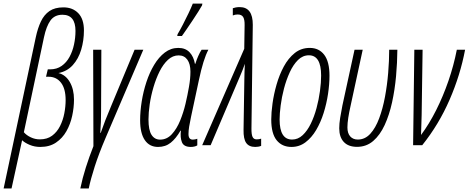

<svg xmlns="http://www.w3.org/2000/svg" viewBox="-69 -806 2602 1066"><path d="M-48.8 240.2 129.9 -600.1Q140.6 -649.9 158.2 -687Q175.8 -724.1 205.6 -744.6Q235.4 -765.1 283.2 -765.1Q334.5 -765.1 365.7 -732.7Q397 -700.2 397 -637.2Q397 -581.1 381.8 -530.3Q366.7 -479.5 335.2 -444.6Q303.7 -409.7 255.4 -400.4Q294.9 -391.1 318.4 -350.8Q341.8 -310.5 341.8 -252.9Q341.8 -209 331.8 -162.8Q321.8 -116.7 299.8 -77.6Q277.8 -38.6 241.9 -14.4Q206.1 9.8 154.8 9.8Q123 9.8 96.2 -1.5Q69.3 -12.7 53.7 -27.3L-4.9 240.2ZM151.9 -32.2Q192.9 -32.2 220.2 -52.5Q247.6 -72.8 264.2 -105.7Q280.8 -138.7 288.1 -176.8Q295.4 -214.8 295.4 -250.5Q295.4 -313.5 269.8 -346.7Q244.1 -379.9 201.2 -379.9H186.5L196.3 -420.9H208.5Q246.1 -420.9 273.2 -439.9Q300.3 -459 317.1 -490.2Q334 -521.5 342 -559.1Q350.1 -596.7 350.1 -634.3Q350.1 -724.1 277.8 -724.1Q233.9 -724.1 210.9 -691.9Q188 -659.7 175.3 -599.6L63.5 -71.8Q78.1 -54.7 102.1 -43.5Q126 -32.2 151.9 -32.2Z M377 240.2Q388.7 183.1 407.5 124Q426.3 64.9 449.7 5.4L448.2 -529.8H493.7L492.2 -187Q492.2 -160.6 491.2 -128.9Q490.2 -97.2 487.8 -68.4H490.2Q502.4 -103.5 515.9 -138.4Q529.3 -173.3 548.3 -217.8L678.2 -529.8H726.6L517.1 -40Q479.5 47.9 456.8 118.9Q434.1 189.9 423.8 240.2Z M808.6 9.8Q760.7 9.8 734.9 -28.3Q709 -66.4 709 -138.2Q709 -187.5 717.8 -242.7Q726.6 -297.9 743.9 -350.6Q761.2 -403.3 786.9 -446Q812.5 -488.8 846.2 -514.4Q879.9 -540 920.9 -540Q960.4 -540 983.4 -515.9Q1006.3 -491.7 1013.2 -451.7H1015.6Q1022 -473.1 1031.5 -494.6Q1041 -516.1 1050.3 -529.8H1087.9Q1059.6 -477.1 1035.2 -360.8L991.7 -157.7Q984.9 -125.5 981.2 -103Q977.5 -80.6 977.5 -61.5Q977.5 -30.8 1001.5 -30.8Q1008.3 -30.8 1014.4 -32.2Q1020.5 -33.7 1026.4 -35.6V1Q1020 5.4 1010 7.6Q1000 9.8 990.7 9.8Q951.2 9.8 940.9 -16.8Q930.7 -43.5 935.5 -80.6H933.1Q908.2 -37.1 878.9 -13.7Q849.6 9.8 808.6 9.8ZM819.8 -30.8Q857.4 -30.8 885 -60.8Q912.6 -90.8 931.2 -136.5Q949.7 -182.1 960.9 -229.5Q972.2 -277.8 980.2 -323.7Q988.3 -369.6 988.3 -408.2Q988.3 -450.7 971.2 -474.6Q954.1 -498.5 922.9 -498.5Q890.1 -498.5 863.5 -473.9Q836.9 -449.2 816.9 -409.2Q796.9 -369.1 783 -321.5Q769 -273.9 762.2 -227.1Q755.4 -180.2 755.4 -142.6Q755.4 -83.5 772.5 -57.1Q789.6 -30.8 819.8 -30.8ZM915 -606 917 -616.2Q929.7 -637.2 946 -668.7Q962.4 -700.2 977.5 -731.9Q992.7 -763.7 1001.5 -786.1H1054.7L1052.7 -775.9Q1046.4 -764.2 1031.7 -741Q1017.1 -717.8 999.3 -691.2Q981.4 -664.6 965.6 -641.4Q949.7 -618.2 940.9 -606Z M1348.1 9.8Q1313.5 9.8 1297.9 -12.5Q1282.2 -34.7 1283.2 -85.4L1287.6 -362.3Q1288.1 -388.2 1288.6 -408Q1289.1 -427.7 1290.5 -451.7Q1284.7 -434.6 1277.8 -417Q1271 -399.4 1263.2 -381.8L1100.6 0H1053.7L1287.1 -535.2L1289.1 -666.5Q1289.6 -698.2 1280.8 -711.9Q1272 -725.6 1250.5 -725.6Q1236.3 -725.6 1223.6 -720.2V-760.3Q1230 -762.7 1239.5 -764.6Q1249 -766.6 1261.7 -766.6Q1335 -766.6 1334.5 -668L1327.1 -93.3Q1326.7 -59.6 1333.3 -45.9Q1339.8 -32.2 1355.5 -32.2Q1370.1 -32.2 1380.9 -36.1V3.9Q1366.7 9.8 1348.1 9.8Z M1549.3 9.8Q1497.1 9.8 1467 -27.3Q1437 -64.5 1437 -142.6Q1437 -180.7 1444.1 -231.9Q1451.2 -283.2 1466.6 -336.9Q1481.9 -390.6 1506.8 -436.8Q1531.7 -482.9 1567.4 -511.5Q1603 -540 1650.9 -540Q1702.1 -540 1731.2 -501.7Q1760.3 -463.4 1760.3 -385.7Q1760.3 -338.4 1752.2 -284.4Q1744.1 -230.5 1727.8 -178.5Q1711.4 -126.5 1686.3 -84Q1661.1 -41.5 1627 -15.9Q1592.8 9.8 1549.3 9.8ZM1552.7 -31.2Q1585.4 -31.2 1611.3 -55.4Q1637.2 -79.6 1656.5 -119.1Q1675.8 -158.7 1688.5 -206.1Q1701.2 -253.4 1707.5 -300.8Q1713.9 -348.1 1713.9 -386.7Q1713.9 -499 1646 -499Q1611.8 -499 1585.4 -472.9Q1559.1 -446.8 1539.8 -404.8Q1520.5 -362.8 1507.8 -314.5Q1495.1 -266.1 1489.3 -220.5Q1483.4 -174.8 1483.4 -142.6Q1483.4 -31.2 1552.7 -31.2Z M1913.1 9.3Q1865.2 9.3 1839.8 -17.8Q1814.5 -44.9 1814.5 -93.8Q1814.5 -119.6 1819.6 -151.6Q1824.7 -183.6 1832 -220.2L1899.4 -529.8H1944.8L1877 -216.3Q1869.6 -183.6 1864.7 -152.8Q1859.9 -122.1 1859.9 -98.6Q1859.9 -65.9 1875.5 -48.6Q1891.1 -31.2 1917.5 -31.2Q1957.5 -31.2 1986.8 -63.2Q2016.1 -95.2 2036.1 -148.9Q2056.2 -202.6 2068.4 -268.1Q2080.6 -333.5 2086.2 -401.6Q2091.8 -469.7 2091.8 -529.8H2137.2Q2136.7 -458.5 2129.9 -382.8Q2123 -307.1 2107.7 -237.3Q2092.3 -167.5 2066.7 -111.8Q2041 -56.2 2003.2 -23.4Q1965.3 9.3 1913.1 9.3Z M2224.6 0 2231.4 -529.8H2277.3L2272 -167.5Q2271 -137.7 2270.3 -110.1Q2269.5 -82.5 2268.6 -56.6Q2314 -117.7 2352.5 -194.3Q2391.1 -271 2420.7 -356.7Q2450.2 -442.4 2467.3 -529.8H2513.2Q2486.8 -389.6 2427.2 -252.4Q2367.7 -115.2 2275.4 0Z"/></svg>

Font: Open Sans Condensed Light
Style: Italic
Weight: 300
Width: 3
Italic angle: -12°
Designer: Monotype Design Team
Foundry: Monotype Imaging Inc.
Version: Version 3.000; ttfautohint (v1.8.4)